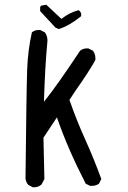

<svg xmlns="http://www.w3.org/2000/svg" viewBox="-20 -801 540 813"><path d="M124 -8H119L100 -18Q90 -29 88 -45Q92 -425 95 -506.5Q98 -588 115 -664Q127 -674 144 -674H150L170 -664Q181 -649 181 -629L180 -617Q171 -525 166 -370Q221 -438 319 -586Q331 -596 348 -596H354L374 -586Q384 -571 384 -554V-548Q369 -518 324 -452Q298 -415 274 -378Q304 -292 341 -210Q378 -128 409 -43L399 -23Q386 -14 369 -14H362L343 -23Q266 -173 221 -304L164 -218L168 -43L156 -20Q143 -8 124 -8ZM229 -678 215 -684 150 -754V-771L154 -777L176 -781L240 -721Q274 -748 313 -758Q324 -750 324 -739L323 -732Q274 -692 229 -678Z"/></svg>

Font: Xiaolai Mono SC
Style: Regular
Weight: 400
Monospace: yes
Designer: LXGW / Nozomi Seto
Version: Version 3.113;September 30, 2024